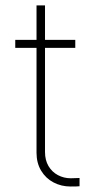

<svg xmlns="http://www.w3.org/2000/svg" viewBox="-20 -677 360 706"><path d="M256.8 -501H145.5V-118.2Q145.5 -87.9 158.4 -66.2Q171.4 -44.4 193.1 -33Q214.8 -21.5 240.2 -21.5L272.5 -22.5V7.8Q265.6 8.8 239.3 8.8Q205.6 8.8 177 -6.1Q148.4 -21 131.3 -49.3Q114.3 -77.6 114.3 -115.2V-501H36.1V-530.3H114.3V-657.2H145.5V-530.3H256.8Z"/></svg>

Font: Pretendard Thin
Style: Regular
Weight: 100
Designer: Base glyphs from Inter by Rasmus Andersson; Hangeul glyphs from Noto Sans CJK(Source Han Sans) by Jang Soo-young and Kan
Foundry: Kil Hyung-jin
Version: Version 1.309